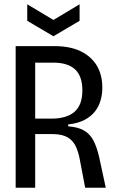

<svg xmlns="http://www.w3.org/2000/svg" viewBox="-20 -875 541 895"><path d="M53 0V-660H235Q274 -660 308 -652.5Q342 -645 369.5 -629Q397 -613 416.5 -590Q436 -567 446.5 -536Q457 -505 457 -466Q457 -435 448.5 -406Q440 -377 421.5 -354Q403 -331 373 -315.5Q343 -300 298 -295V-286Q343 -283 371 -267Q399 -251 415 -221Q431 -191 442 -144L473 0H377L352 -131Q346 -165 333.5 -192Q321 -219 296.5 -234Q272 -249 228 -250H144V0ZM144 -322H219Q291 -322 327.5 -354Q364 -386 364 -454Q364 -519 330.5 -551Q297 -583 228 -583H144ZM107 -855 229 -782 351 -855V-778L229 -706L107 -778Z"/></svg>

Font: Bricolage Grotesque 72pt SemiCondensed
Style: Regular
Weight: 400
Width: 4
Designer: Mathieu Triay
Foundry: Atelier Triay
Version: Version 1.001;gftools[0.9.33.dev8+g029e19f]